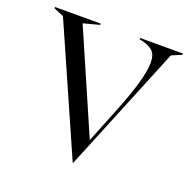

<svg xmlns="http://www.w3.org/2000/svg" viewBox="-120 -605 708 716"><g transform="rotate(20 234.0 -246.5)"><path d="M20 -486 -20 -503V-508H162V-503L98 -486L272 -86L327 -223Q387 -372 387 -434Q387 -466 372 -480Q357 -494 327 -501L318 -503V-508H488V-503L448 -486L243 15H241Z"/></g></svg>

Font: Nyght Serif Light
Style: Regular
Weight: 300
Designer: Maksym Kobuzan
Version: Version 0.410